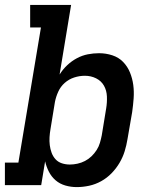

<svg xmlns="http://www.w3.org/2000/svg" viewBox="-27 -755 647 783"><path d="M286 8Q262 8 239.5 1.5Q217 -5 200 -19.5Q183 -34 172.5 -54.5Q162 -75 157 -97L141 0H-7V-92H48L140 -643H96V-735H263L216 -451Q229 -472 247 -489Q265 -506 286.5 -517.5Q308 -529 331 -533.5Q354 -538 377 -538Q405 -538 431 -529.5Q457 -521 475 -502.5Q493 -484 503 -459.5Q513 -435 516.5 -408.5Q520 -382 518 -354Q516 -326 512 -298L493 -188Q489 -163 481.5 -138.5Q474 -114 460.5 -91Q447 -68 428 -48.5Q409 -29 385.5 -16Q362 -3 336.5 2.5Q311 8 286 8ZM258 -84Q273 -84 289 -87.5Q305 -91 319.5 -98.5Q334 -106 346 -117.5Q358 -129 367 -143Q376 -157 380.5 -172.5Q385 -188 388 -203L406 -313Q410 -337 409 -361.5Q408 -386 397 -405.5Q386 -425 365 -435.5Q344 -446 319 -446Q319 -446 319 -446Q319 -446 319 -446Q297 -446 275.5 -439Q254 -432 237 -417Q220 -402 210.5 -381Q201 -360 197 -339L179 -229Q176 -212 175 -195.5Q174 -179 176 -163Q178 -147 183.5 -132Q189 -117 199.5 -105.5Q210 -94 225.5 -89Q241 -84 258 -84Z"/></svg>

Font: Iosevka Curly Slab SmBdEx
Style: Italic
Weight: 600
Width: 7
Italic angle: -9°
Monospace: yes
Designer: Belleve Invis
Foundry: Belleve Invis
Version: Version 11.1.0; ttfautohint (v1.8.3)